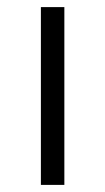

<svg xmlns="http://www.w3.org/2000/svg" viewBox="-20 -520 296 540"><path d="M95 -500H161V0H95Z"/></svg>

Font: PT Root UI
Style: Regular
Weight: 400
Designer: Vitaly Kuzmin
Foundry: ParaType Ltd.
Version: Version 2.001G